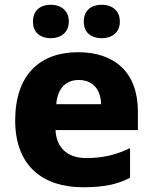

<svg xmlns="http://www.w3.org/2000/svg" viewBox="-20 -779 643 809"><path d="M119 -688C119 -640 152 -618 194 -618C234 -618 270 -640 270 -688C270 -737 234 -759 194 -759C152 -759 119 -737 119 -688ZM333 -688C333 -640 366 -618 409 -618C449 -618 485 -640 485 -688C485 -737 449 -759 409 -759C366 -759 333 -737 333 -688ZM309 -559C150 -559 44 -466 44 -271C44 -78 163 10 329 10C418 10 474 -2 528 -30V-155C467 -126 413 -113 343 -113C262 -113 217 -159 214 -231H561V-309C561 -473 464 -559 309 -559ZM312 -442C374 -442 405 -398 406 -340H217C223 -410 260 -442 312 -442Z"/></svg>

Font: Noto Sans Arabic UI XBd
Style: Regular
Weight: 800
Designer: Monotype Design Team, Nadine Chahine and Nizar Qandah
Foundry: Monotype Imaging Inc.
Version: Version 2.010